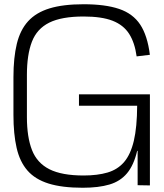

<svg xmlns="http://www.w3.org/2000/svg" viewBox="-20 -873 773 904"><path d="M369.5 11Q272.2 11 208.8 -8.8Q145.3 -28.7 109.2 -70.2Q73 -111.8 58.2 -177Q43.3 -242.2 43.3 -332V-510Q43.3 -601.5 59.2 -666.7Q75 -731.8 112.3 -772.9Q149.7 -814 213.3 -833.5Q277 -853 373.5 -853Q475.8 -853 540.8 -831Q605.8 -809 640.1 -757.3Q674.3 -705.7 685.7 -615L623.3 -607.5Q614.5 -672.3 587.9 -713.8Q561.3 -755.3 510.1 -775.3Q458.8 -795.3 373.5 -795.3Q270.2 -795.3 211.9 -766.4Q153.7 -737.5 130.2 -676.4Q106.7 -615.3 106.7 -520V-322Q106.7 -227.7 130.6 -166.6Q154.5 -105.5 212.8 -76.1Q271 -46.7 373.5 -46.7Q438.8 -46.7 486.4 -60.7Q534 -74.7 564.5 -110.3Q595 -146 610.2 -210.2Q625.3 -274.3 625.8 -375.3H351.8V-429H685.8V0L628 -1V-162.8H625.8Q610 -95.3 578.2 -57.3Q546.5 -19.3 495.4 -4.2Q444.3 11 369.5 11Z"/></svg>

Font: Matangi Light
Style: Regular
Weight: 300
Designer: Prashant Pant
Foundry: The Graphic Ant
Version: Version 3.002